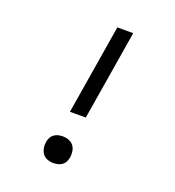

<svg xmlns="http://www.w3.org/2000/svg" viewBox="-135 -841 869 955"><g transform="rotate(20 300.0 -363.5)"><path d="M245 -260 323 -735H407L329 -260ZM254 8Q237 8 221.5 2Q206 -4 197 -16.5Q188 -29 185 -46Q182 -63 185 -80Q187 -91 192.5 -102Q198 -113 208.5 -120.5Q219 -128 231 -130.5Q243 -133 254 -133Q271 -133 286.5 -127Q302 -121 311.5 -108.5Q321 -96 323.5 -79Q326 -62 323 -45Q321 -34 315.5 -23Q310 -12 299.5 -4.5Q289 3 277 5.5Q265 8 254 8Z"/></g></svg>

Font: Iosevka HT Extended
Style: Italic
Weight: 400
Width: 7
Italic angle: -9°
Monospace: yes
Designer: Belleve Invis
Foundry: Belleve Invis
Version: Version 32.3.0; ttfautohint (v1.8.4)